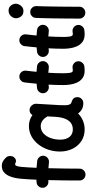

<svg xmlns="http://www.w3.org/2000/svg" viewBox="554 -1444 957 2104"><g transform="rotate(-90 1032.0 -392.5)"><path d="M25.9 -399.9Q23.9 -426.8 41.3 -447.3Q58.6 -467.8 85.4 -469.7Q100.6 -470.7 114.3 -471.2Q116.2 -519.5 118.9 -563.5Q121.6 -607.4 125 -644.5Q127.4 -672.4 134.5 -707.8Q141.6 -743.2 157 -775.6Q172.4 -808.1 198.7 -829.3Q225.1 -850.6 265.6 -850.6Q296.9 -850.6 319.8 -835.7Q342.8 -820.8 359.4 -802.2Q375 -783.7 373.8 -757.8Q372.6 -731.9 359.9 -716.8Q344.7 -699.7 332 -696.8Q319.3 -693.8 305.2 -697.3Q292.5 -705.1 282.7 -705.1Q260.3 -705.1 254.4 -633.3Q251.5 -599.1 249 -557.4Q246.6 -515.6 244.6 -470.2Q280.8 -467.8 319.3 -462.9Q345.7 -459.5 362.5 -438.5Q379.4 -417.5 376.5 -391.1Q373 -364.7 351.8 -347.9Q330.6 -331.1 304.2 -334Q272 -337.9 240.2 -339.8Q237.8 -247.1 236.6 -156.5Q235.4 -65.9 235.4 2Q235.4 28.8 216.1 47.6Q196.8 66.4 169.9 66.4Q143.1 66.4 124.3 47.6Q105.5 28.8 105.5 2Q105.5 -66.4 106.4 -157Q107.4 -247.6 109.9 -341.3Q102.5 -340.8 95.2 -340.3Q68.4 -338.4 47.9 -355.7Q27.3 -373 25.9 -399.9Z M953.6 42.5Q915 42.5 887 27.3Q858.9 12.2 840.3 -15.1Q805.7 19.5 761.2 38.3Q716.8 57.1 665 57.1Q594.2 57.1 539.8 22.5Q485.4 -12.2 454.6 -72.8Q423.8 -133.3 422.9 -210Q422.4 -277.3 442.6 -339.1Q462.9 -400.9 500.5 -449.2Q538.1 -497.6 589.6 -525.6Q641.1 -553.7 702.1 -553.7Q768.1 -553.7 823.2 -515.1Q831.5 -531.2 848.1 -540Q864.7 -548.8 884.8 -545.9Q911.6 -542.5 929.7 -520.5Q947.8 -498.5 946.3 -472.7L933.1 -244.6Q932.6 -239.3 932.1 -233.4Q931.2 -212.4 930.4 -185.5Q929.7 -158.7 930.7 -143.6Q932.1 -121.6 940.2 -105Q948.2 -88.4 974.6 -83.5Q990.2 -78.1 1004.4 -64.5Q1018.6 -50.8 1019 -22Q1019 4.9 999.8 23.7Q980.5 42.5 953.6 42.5ZM666.5 -72.3Q725.6 -72.3 759.5 -116.5Q793.5 -160.6 801.8 -243.2Q801.8 -250 802.2 -255.9Q802.2 -260.3 803.2 -264.2L808.1 -351.1Q804.2 -355.5 801.3 -360.8Q783.2 -390.6 757.8 -407.5Q732.4 -424.3 700.7 -424.3Q654.8 -424.3 621.3 -394Q587.9 -363.8 570.3 -314.5Q552.7 -265.1 553.2 -208.5Q554.2 -145 583.5 -108.6Q612.8 -72.3 666.5 -72.3Z M1413.1 -392.1Q1409.7 -365.7 1388.2 -349.1Q1366.7 -332.5 1340.3 -335.9Q1314.9 -339.4 1286.1 -340.8Q1283.7 -299.3 1282.2 -257.3Q1280.8 -215.3 1280.8 -173.3Q1280.8 -134.8 1285.6 -103.5Q1290.5 -72.3 1311 -72.3Q1320.3 -72.3 1335.9 -74.7Q1361.8 -79.6 1384 -64.2Q1406.2 -48.8 1411.1 -22.9Q1416 2.9 1400.6 25.6Q1385.3 48.3 1359.4 53.2Q1346.2 55.2 1334.2 56.2Q1322.3 57.1 1311 57.1Q1257.8 57.1 1225.8 32.7Q1193.8 8.3 1177.7 -28.8Q1161.6 -65.9 1156.5 -105Q1151.4 -144 1151.4 -173.3Q1151.4 -215.3 1152.6 -256.6Q1153.8 -297.9 1156.2 -338.4Q1145 -337.4 1134.3 -335.9Q1107.9 -333 1086.7 -349.6Q1065.4 -366.2 1062 -392.6Q1059.1 -418.9 1075.7 -440.2Q1092.3 -461.4 1118.7 -464.8Q1141.6 -467.8 1166.5 -469.2Q1169.4 -502.4 1172.9 -535.6Q1176.3 -568.8 1180.2 -601.6Q1183.6 -627.9 1204.8 -644.5Q1226.1 -661.1 1252.4 -658.2Q1278.8 -654.8 1295.4 -633.8Q1312 -612.8 1309.1 -586.4Q1305.7 -557.1 1302.5 -528.1Q1299.3 -499 1296.4 -470.2Q1328.1 -468.3 1356.9 -464.8Q1383.3 -461.4 1399.9 -439.9Q1416.5 -418.5 1413.1 -392.1Z M1811 -392.1Q1807.6 -365.7 1786.1 -349.1Q1764.6 -332.5 1738.3 -335.9Q1712.9 -339.4 1684.1 -340.8Q1681.6 -299.3 1680.2 -257.3Q1678.7 -215.3 1678.7 -173.3Q1678.7 -134.8 1683.6 -103.5Q1688.5 -72.3 1709 -72.3Q1718.3 -72.3 1733.9 -74.7Q1759.8 -79.6 1782 -64.2Q1804.2 -48.8 1809.1 -22.9Q1814 2.9 1798.6 25.6Q1783.2 48.3 1757.3 53.2Q1744.1 55.2 1732.2 56.2Q1720.2 57.1 1709 57.1Q1655.8 57.1 1623.8 32.7Q1591.8 8.3 1575.7 -28.8Q1559.6 -65.9 1554.4 -105Q1549.3 -144 1549.3 -173.3Q1549.3 -215.3 1550.5 -256.6Q1551.8 -297.9 1554.2 -338.4Q1543 -337.4 1532.2 -335.9Q1505.9 -333 1484.6 -349.6Q1463.4 -366.2 1460 -392.6Q1457 -418.9 1473.6 -440.2Q1490.2 -461.4 1516.6 -464.8Q1539.6 -467.8 1564.5 -469.2Q1567.4 -502.4 1570.8 -535.6Q1574.2 -568.8 1578.1 -601.6Q1581.5 -627.9 1602.8 -644.5Q1624 -661.1 1650.4 -658.2Q1676.8 -654.8 1693.4 -633.8Q1710 -612.8 1707 -586.4Q1703.6 -557.1 1700.4 -528.1Q1697.3 -499 1694.3 -470.2Q1726.1 -468.3 1754.9 -464.8Q1781.2 -461.4 1797.9 -439.9Q1814.5 -418.5 1811 -392.1Z M1883.3 -694.8Q1883.3 -725.1 1907.5 -750.7Q1931.6 -776.4 1965.8 -776.4Q1994.1 -776.4 2011 -762.7Q2027.8 -749 2035.4 -730.7Q2043 -712.4 2043 -698.2Q2043 -681.6 2033.9 -661.9Q2024.9 -642.1 2007.1 -627.9Q1989.3 -613.8 1963.4 -613.8Q1932.6 -613.8 1915 -628.2Q1897.5 -642.6 1890.4 -661.6Q1883.3 -680.7 1883.3 -694.8ZM1954.6 -539.1Q1981.4 -538.1 1999.5 -518.1Q2017.6 -498 2016.6 -471.2Q2015.1 -437.5 2013.9 -389.4Q2012.7 -341.3 2012 -286.6Q2011.2 -231.9 2010.7 -177.7Q2010.3 -123.5 2010 -77.1Q2009.8 -30.8 2009.8 0Q2009.8 26.9 1990.5 45.7Q1971.2 64.5 1944.3 64.5Q1917.5 64.5 1898.7 45.7Q1879.9 26.9 1879.9 0Q1879.9 -31.2 1880.1 -77.6Q1880.4 -124 1880.9 -178.5Q1881.3 -232.9 1882.3 -288.1Q1883.3 -343.3 1884.5 -392.6Q1885.7 -441.9 1887.2 -477.1Q1888.2 -503.9 1908 -522Q1927.7 -540 1954.6 -539.1Z"/></g></svg>

Font: Mikhak-DS2-FD Bold
Style: Regular
Weight: 700
Designer: Amin Abedi
Version: Version 3.4